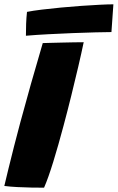

<svg xmlns="http://www.w3.org/2000/svg" viewBox="-43 -857 545 889"><path d="M161 12Q136 12 103.2 11.5Q70.5 11 37.2 9.2Q4 7.5 -23 4Q-16 -26 -4.2 -74.2Q7.5 -122.5 22 -179.2Q36.5 -236 51 -290Q74 -375.5 100.2 -468.2Q126.5 -561 155 -657.5Q165.5 -658 189 -658.5Q212.5 -659 241.8 -659.8Q271 -660.5 298.5 -661Q326 -661.5 344.5 -661.5Q334.5 -613 319.5 -548.8Q304.5 -484.5 287 -413.8Q269.5 -343 251 -274Q227.5 -185.5 204 -109Q180.5 -32.5 161 12ZM473 -708.5Q447 -708.5 399.8 -707.2Q352.5 -706 295 -703.8Q237.5 -701.5 180.2 -698.5Q123 -695.5 77 -691.5Q77 -720.5 78 -747.5Q79 -774.5 82 -802Q109.5 -807.5 150.8 -812.5Q192 -817.5 239.2 -822Q286.5 -826.5 333.2 -829.8Q380 -833 419 -835Q458 -837 482 -837Z"/></svg>

Font: Grandstander Black
Style: Italic
Weight: 900
Italic angle: -15°
Designer: Tyler Finck
Foundry: Etcetera Type Co
Version: Version 1.200; ttfautohint (v1.8.3)